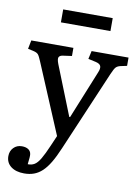

<svg xmlns="http://www.w3.org/2000/svg" viewBox="-100 -774 776 1070"><g transform="rotate(10 288.0 -239.0)"><path d="M112.8 230Q65.9 230 37.8 208.5Q9.8 187 9.8 149.9Q9.8 121.1 28.3 102.1Q46.9 83 75.2 83Q98.1 83 112.1 92.5Q126 102.1 127.9 119.1Q128.9 125 127.9 138.9Q127 152.8 124 175.8Q145 176.8 161.6 167Q178.2 157.2 194.6 129.6Q210.9 102.1 232.9 50.8L257.8 -6.8L92.8 -398.9Q80.6 -428.7 73.2 -437.3Q65.9 -445.8 48.8 -450.2L14.2 -458L23.9 -506.8H262.2V-460.9L213.9 -454.1Q195.8 -452.1 189.9 -442.1Q184.1 -432.1 194.8 -403.8L306.2 -124H311L421.9 -397Q431.6 -419.9 426.8 -432.9Q421.9 -445.8 398.9 -451.2L355 -460.9L365.2 -506.8H574.2V-460L537.1 -452.1Q521 -448.2 512.5 -439.2Q503.9 -430.2 490.2 -397.9L296.9 55.2Q275.9 105 255.9 138.4Q235.8 171.9 214.4 191.9Q192.9 211.9 168.2 220.9Q143.6 230 112.8 230ZM168.9 -634.8V-708H449.2V-634.8Z"/></g></svg>

Font: Literata
Style: Regular
Weight: 400
Designer: Latin by Veronika Burian and Jose Scaglione. Greek by Irene Vlachou. Cyrillic by Vera Evstafieva.
Foundry: TypeTogether
Version: Version 3.002